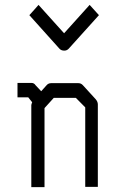

<svg xmlns="http://www.w3.org/2000/svg" viewBox="-20 -815 526 785"><path d="M148.5 -442 170 -466Q177.5 -475 189 -475H300.5Q311 -475 318.5 -467L371.5 -409Q380 -399 380 -388V-51H328.5V-376L290 -415H200L162 -373V-50H108V-385Q108 -388 111.5 -397L95.5 -417H51.5V-476H108Q119.5 -476 125 -467ZM365.5 -774 384.5 -753 261 -616Q253.5 -608 243 -608Q230 -608 223 -616L100 -753L119 -774L137.5 -795L242 -679L346.5 -795Z"/></svg>

Font: 3270 Nerd Font Mono SemCond
Style: Regular
Weight: 400
Monospace: yes
Version: Version 3.0.1;Nerd Fonts 3.1.1